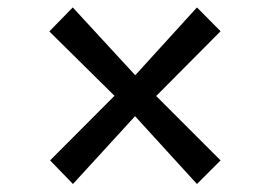

<svg xmlns="http://www.w3.org/2000/svg" viewBox="-20 -556 709 504"><path d="M280.5 -304.5 109.5 -473.5 171 -536.5 335 -358.5 497 -536.5 559 -474 390 -304 559 -135 497 -73 334.5 -251 171.5 -73 111.5 -135Z"/></svg>

Font: Merriweather 72pt Black
Style: Regular
Weight: 900
Version: Version 2.100